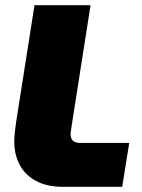

<svg xmlns="http://www.w3.org/2000/svg" viewBox="-20 -720 546 740"><path d="M223 0Q161 0 119 -22.5Q77 -45 56 -84.5Q35 -124 35 -175Q35 -193 38 -217.5Q41 -242 43 -255L113 -700H329L256 -234Q255 -224 253.5 -216Q252 -208 252 -202Q252 -186 261.5 -177.5Q271 -169 289 -169H478L451 0Z"/></svg>

Font: MuseoModerno Thin Black
Style: Italic
Weight: 900
Italic angle: -9°
Version: Version 1.003